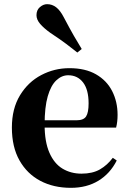

<svg xmlns="http://www.w3.org/2000/svg" viewBox="-20 -884 619 921"><path d="M320 17Q237 17 173.5 -16.5Q110 -50 73.5 -114.5Q37 -179 37 -272Q37 -363 76 -427Q115 -491 178 -524Q241 -557 313 -557Q389 -557 440.5 -527.5Q492 -498 518 -447Q544 -396 544 -333Q544 -299 537 -272H101V-307H347Q381 -307 393 -325.5Q405 -344 405 -388Q405 -454 378.5 -488.5Q352 -523 307 -523Q276 -523 250 -498.5Q224 -474 209 -422Q194 -370 194 -286Q194 -204 217 -151.5Q240 -99 280 -75Q320 -51 371 -51Q424 -51 459.5 -71.5Q495 -92 521 -127L540 -114Q508 -51 452 -17Q396 17 320 17ZM372 -649 351 -632Q326 -652 297.5 -673.5Q269 -695 222 -726Q190 -749 172.5 -769.5Q155 -790 155 -811Q155 -836 171.5 -850Q188 -864 206 -864Q230 -864 249.5 -849Q269 -834 286 -801Q315 -746 334.5 -712Q354 -678 372 -649Z"/></svg>

Font: Noto Serif KR ExtraLight ExtraBold
Style: Regular
Weight: 800
Version: Version 2.003-H1;hotconv 1.1.1;makeotfexe 2.6.0